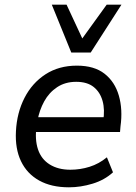

<svg xmlns="http://www.w3.org/2000/svg" viewBox="-20 -790 580 819"><path d="M274 9Q199 9 147 -20Q95 -49 69.5 -102.5Q44 -156 48 -230Q52 -309 84.5 -372.5Q117 -436 174 -473Q231 -510 308 -510Q382 -510 426 -475.5Q470 -441 487 -382Q504 -323 494 -251L492 -227H117L126 -290H440L420 -273Q428 -322 417.5 -359.5Q407 -397 379.5 -419Q352 -441 305 -441Q258 -441 223.5 -418Q189 -395 168.5 -357.5Q148 -320 140 -276L136 -252Q128 -195 142 -153Q156 -111 192 -88.5Q228 -66 280 -66Q322 -66 362 -78.5Q402 -91 436 -119L462 -55Q426 -22 375 -6.5Q324 9 274 9ZM284 -566 201 -770H264L331 -626L435 -770H498L367 -566Z"/></svg>

Font: Nunitoga
Style: Medium Italic
Weight: 500
Italic angle: -9°
Designer: Vernon Adams
Foundry: Vernon Adams
Version: Version 1.0